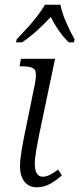

<svg xmlns="http://www.w3.org/2000/svg" viewBox="-20 -786 337 816"><path d="M136 10Q102 10 83.5 -14.5Q65 -39 65 -80Q65 -107 72 -148Q79 -189 86 -222L128 -428Q138 -478 126.5 -491Q115 -504 78 -504H63L69 -536H214L145 -207Q140 -182 134 -147.5Q128 -113 128 -90Q128 -35 162 -35Q177 -35 193 -43.5Q209 -52 227 -65L243 -41Q223 -22 195.5 -6Q168 10 136 10ZM51 -619Q70 -639 93.5 -664.5Q117 -690 137.5 -716.5Q158 -743 171 -766H237Q243 -732 261.5 -690Q280 -648 297 -619L294 -606H272Q248 -630 229 -657.5Q210 -685 196 -714Q169 -685 139.5 -658Q110 -631 74 -606H48Z"/></svg>

Font: Noto Serif SemiCondensed Light
Style: Italic
Weight: 300
Width: 4
Italic angle: -12°
Designer: Monotype Design Team
Foundry: Monotype Imaging Inc.
Version: Version 2.013; ttfautohint (v1.8.4.7-5d5b)